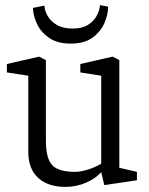

<svg xmlns="http://www.w3.org/2000/svg" viewBox="-20 -725 586 753"><path d="M237 8Q168 8 129.5 -27.5Q91 -63 91 -129V-428L7 -441V-474L134 -503L160 -489V-174Q160 -104 184.5 -77.5Q209 -51 275 -51Q296 -51 325 -60Q354 -69 377 -83V-428L295 -441V-474L422 -503L448 -489V-67L517 -51V-18L389 1L377 -50L376 -49Q354 -24 316 -8Q278 8 237 8ZM257 -554Q205 -554 172.5 -576.5Q140 -599 125 -631.5Q110 -664 109 -694L154 -703Q155 -684 166.5 -663Q178 -642 202.5 -627.5Q227 -613 265 -613Q302 -613 325 -627.5Q348 -642 359.5 -663.5Q371 -685 372 -705L404 -699Q404 -668 389.5 -634.5Q375 -601 343 -577.5Q311 -554 257 -554Z"/></svg>

Font: Faustina Light
Style: Regular
Weight: 300
Designer: Alfonso Garcia
Foundry: http://www.omnibus-type.com
Version: Version 1.200